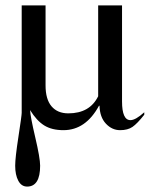

<svg xmlns="http://www.w3.org/2000/svg" viewBox="-20 -470 552 708"><path d="M430 -450V-96Q430 -27 461 -27Q480 -27 512 -56V-47Q486 -14 468.5 -2Q451 10 423 10Q393 10 370.5 -14Q348 -38 347 -80H345Q296 10 214 10Q171 10 143 -7.5Q115 -25 91 -64Q92 -40 110 36.5Q128 113 128 141Q128 218 80 218Q59 218 47.5 196.5Q36 175 36 141Q36 112 48 34Q60 -44 60 -54V-450H148V-155Q148 -104 170 -78Q192 -52 232 -52Q311 -52 342 -115V-450Z"/></svg>

Font: STIX Math
Style: Regular
Weight: 400
Designer: MicroPress Inc., with final additions and corrections provided by Coen Hoffman, Elsevier (retired)
Version: Version 1.1.1